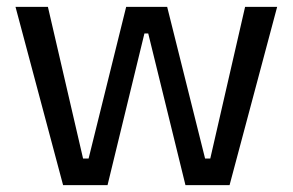

<svg xmlns="http://www.w3.org/2000/svg" viewBox="-20 -537 850 557"><path d="M163 0 25 -517H119L221 -77H237L346 -517H465L575 -77H590L691 -517H784L646 0H518L410 -440H399L292 0Z"/></svg>

Font: Bricolage Grotesque 10pt
Style: Regular
Weight: 400
Designer: Mathieu Triay
Foundry: Atelier Triay
Version: Version 1.000; ttfautohint (v1.8.4.7-5d5b);gftools[0.9.32]